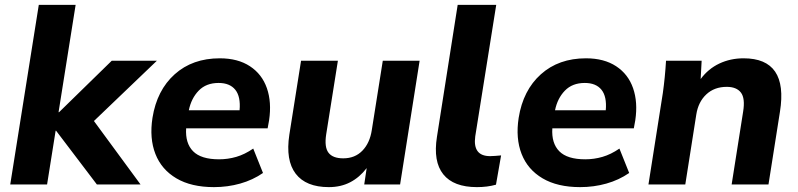

<svg xmlns="http://www.w3.org/2000/svg" viewBox="-20 -756 3269 787"><path d="M22 0 139 -736H290L220 -296H222L438 -507H623L365 -260L556 0H377L210 -220H208L173 0Z M857 11Q764 11 703 -25Q642 -61 617 -125Q592 -189 605 -273Q623 -386 696 -451.5Q769 -517 881 -517Q955 -517 1004.5 -484.5Q1054 -452 1074 -394.5Q1094 -337 1083 -263L1077 -230H743Q739 -169 771.5 -136Q804 -103 878 -103Q914 -103 948.5 -113Q983 -123 1018 -147L1058 -47Q1016 -18 964.5 -3.5Q913 11 857 11ZM876 -416Q825 -416 794.5 -384.5Q764 -353 754 -304H962Q967 -360 944.5 -388Q922 -416 876 -416Z M1328 11Q1234 11 1192 -44Q1150 -99 1166 -204L1214 -507H1365L1317 -205Q1309 -153 1326.5 -130Q1344 -107 1387 -107Q1435 -107 1465.5 -138.5Q1496 -170 1504 -223L1549 -507H1700L1620 0H1473L1483 -67Q1454 -29 1415.5 -9Q1377 11 1328 11Z M1935 11Q1839 11 1797 -41.5Q1755 -94 1771 -195L1856 -736H2014L1928 -197Q1917 -116 1989 -116Q1999 -116 2010.5 -117Q2022 -118 2034 -119L2013 1Q1978 11 1935 11Z M2358 11Q2265 11 2204 -25Q2143 -61 2118 -125Q2093 -189 2106 -273Q2124 -386 2197 -451.5Q2270 -517 2382 -517Q2456 -517 2505.5 -484.5Q2555 -452 2575 -394.5Q2595 -337 2584 -263L2578 -230H2244Q2240 -169 2272.5 -136Q2305 -103 2379 -103Q2415 -103 2449.5 -113Q2484 -123 2519 -147L2559 -47Q2517 -18 2465.5 -3.5Q2414 11 2358 11ZM2377 -416Q2326 -416 2295.5 -384.5Q2265 -353 2255 -304H2463Q2468 -360 2445.5 -388Q2423 -416 2377 -416Z M2638 0 2697 -375Q2706 -439 2710 -507H2856L2852 -432Q2883 -474 2928.5 -495.5Q2974 -517 3028 -517Q3212 -517 3177 -298L3130 0H2979L3026 -298Q3035 -353 3017 -376.5Q2999 -400 2959 -400Q2908 -400 2875 -369Q2842 -338 2834 -286L2789 0Z"/></svg>

Font: Winston
Style: Bold Italic
Weight: 700
Italic angle: -9°
Designer: Original fonts by Vernon Adams / Changes by Cristiano Sobral
Foundry: Original fonts by Vernon Adams / Changes by Cristiano Sobral
Version: Version 2.503;July 17, 2020;FontCreator 13.0.0.2655 64-bit